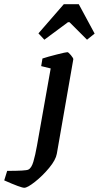

<svg xmlns="http://www.w3.org/2000/svg" viewBox="-133 -707 468 909"><path d="M-113 147 -99 102Q-10 102 1 96Q16 89 25 58.5Q34 28 42 -17L107 -383L62 -394L68 -430Q92 -438 135.5 -449Q179 -460 186 -460Q191 -460 203 -445.5Q215 -431 214 -426L136 21Q131 50 100 87.5Q69 125 33 153.5Q-3 182 -18 182Q-34 182 -113 147ZM49 -549 169 -687H240L315 -548L279 -519L196 -602H189L77 -519Z"/></svg>

Font: Grenze Medium
Style: Italic
Weight: 500
Italic angle: -10°
Designer: Renata Polastri
Foundry: Omnibus-Type
Version: Version 1.002; ttfautohint (v1.8)